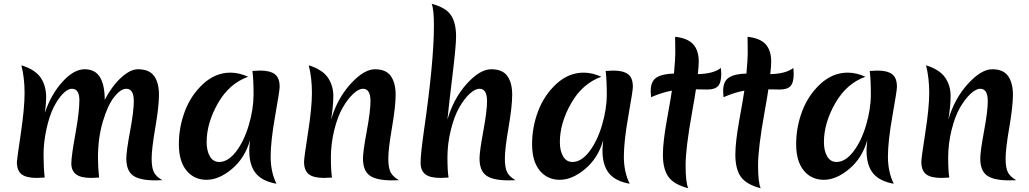

<svg xmlns="http://www.w3.org/2000/svg" viewBox="-20 -946 5485 1023"><path d="M502 -106Q502 -56 508 0Q476 2 466 2Q410 2 385 -17.5Q360 -37 360 -75Q360 -113 381.5 -231.5Q403 -350 403 -411.5Q403 -473 363 -473Q341 -473 315 -446.5Q289 -420 266 -374.5Q243 -329 227.5 -258Q212 -187 212 -121.5Q212 -56 218 0Q186 2 176 2Q120 2 95 -17.5Q70 -37 70 -83Q70 -94 90.5 -232Q111 -370 111 -450.5Q111 -531 94 -598Q168 -575 197 -532Q226 -489 226 -426Q226 -394 219 -345Q253 -445 313.5 -511Q374 -577 430.5 -577Q487 -577 512.5 -535Q538 -493 538 -414Q576 -487 625 -532Q674 -577 715 -577Q776 -577 801.5 -540.5Q827 -504 827 -441.5Q827 -379 807.5 -266Q788 -153 788 -101.5Q788 -50 801 -26.5Q814 -3 845 14Q832 15 808 15Q724 15 688.5 -11Q653 -37 653 -102Q653 -139 673 -246.5Q693 -354 693 -407Q693 -473 653 -473Q623 -473 588.5 -429.5Q554 -386 528 -298.5Q502 -211 502 -106Z M1081 -189Q1081 -142 1098.5 -112.5Q1116 -83 1148 -83Q1195 -83 1237.5 -138Q1280 -193 1305.5 -279Q1331 -365 1331 -442.5Q1331 -520 1325 -568Q1355 -570 1367 -570Q1418 -570 1444 -551Q1470 -532 1470 -483Q1470 -464 1446 -328.5Q1422 -193 1422 -111.5Q1422 -30 1453 33Q1378 20 1343 -22.5Q1308 -65 1308 -145Q1308 -159 1312 -199Q1285 -104 1216 -46Q1147 12 1080.5 12Q1014 12 973.5 -37.5Q933 -87 933 -178Q933 -269 965.5 -354.5Q998 -440 1063 -499.5Q1128 -559 1208 -559Q1254 -559 1302 -537Q1201 -501 1141 -395.5Q1081 -290 1081 -189Z M2106 14Q2093 15 2069 15Q1985 15 1949.5 -11Q1914 -37 1914 -102Q1914 -139 1934 -246.5Q1954 -354 1954 -407Q1954 -473 1914 -473Q1891 -473 1862 -446Q1833 -419 1806 -372.5Q1779 -326 1761 -253Q1743 -180 1743 -107.5Q1743 -35 1749 0Q1717 2 1707 2Q1650 2 1625 -18Q1600 -38 1600 -84Q1600 -104 1621 -238Q1642 -372 1642 -451.5Q1642 -531 1625 -598Q1698 -575 1727 -532.5Q1756 -490 1756 -435.5Q1756 -381 1744 -309Q1777 -421 1848 -499Q1919 -577 1978 -577Q2037 -577 2062.5 -540.5Q2088 -504 2088 -441.5Q2088 -379 2068.5 -266Q2049 -153 2049 -101.5Q2049 -50 2062 -26.5Q2075 -3 2106 14Z M2364 -309Q2397 -422 2467 -499.5Q2537 -577 2597.5 -577Q2658 -577 2683.5 -540.5Q2709 -504 2709 -441.5Q2709 -379 2689.5 -266Q2670 -153 2670 -101.5Q2670 -50 2683 -26.5Q2696 -3 2727 14Q2714 15 2690 15Q2606 15 2570.5 -11Q2535 -37 2535 -102Q2535 -139 2555 -246.5Q2575 -354 2575 -407Q2575 -473 2535 -473Q2511 -473 2482 -446Q2453 -419 2426.5 -372.5Q2400 -326 2382 -253Q2364 -180 2364 -107.5Q2364 -35 2370 0Q2338 2 2328 2Q2271 2 2246 -17.5Q2221 -37 2221 -80Q2221 -123 2238 -244Q2292 -616 2292 -809Q2292 -896 2280 -926Q2355 -906 2382.5 -865.5Q2410 -825 2410 -751Q2410 -701 2390.5 -541Q2371 -381 2364 -309Z M2963 -189Q2963 -142 2980.5 -112.5Q2998 -83 3030 -83Q3077 -83 3119.5 -138Q3162 -193 3187.5 -279Q3213 -365 3213 -442.5Q3213 -520 3207 -568Q3237 -570 3249 -570Q3300 -570 3326 -551Q3352 -532 3352 -483Q3352 -464 3328 -328.5Q3304 -193 3304 -111.5Q3304 -30 3335 33Q3260 20 3225 -22.5Q3190 -65 3190 -145Q3190 -159 3194 -199Q3167 -104 3098 -46Q3029 12 2962.5 12Q2896 12 2855.5 -37.5Q2815 -87 2815 -178Q2815 -269 2847.5 -354.5Q2880 -440 2945 -499.5Q3010 -559 3090 -559Q3136 -559 3184 -537Q3083 -501 3023 -395.5Q2963 -290 2963 -189Z M3688 -470Q3683 -434 3667 -345Q3633 -156 3633 -65Q3633 26 3647 57Q3570 37 3541 -4.5Q3512 -46 3512 -122Q3512 -189 3533 -305.5Q3554 -422 3560 -463Q3508 -454 3449 -428Q3447 -450 3447 -461Q3447 -514 3479 -533.5Q3511 -553 3571 -554Q3578 -629 3578 -662Q3578 -695 3577.5 -717Q3577 -739 3577 -750Q3643 -743 3673 -710.5Q3703 -678 3703 -618Q3703 -594 3698 -551Q3782 -553 3821 -584Q3823 -564 3823 -554Q3823 -506 3806 -487.5Q3789 -469 3749 -469Q3709 -469 3688 -470Z M4074 -470Q4069 -434 4053 -345Q4019 -156 4019 -65Q4019 26 4033 57Q3956 37 3927 -4.5Q3898 -46 3898 -122Q3898 -189 3919 -305.5Q3940 -422 3946 -463Q3894 -454 3835 -428Q3833 -450 3833 -461Q3833 -514 3865 -533.5Q3897 -553 3957 -554Q3964 -629 3964 -662Q3964 -695 3963.5 -717Q3963 -739 3963 -750Q4029 -743 4059 -710.5Q4089 -678 4089 -618Q4089 -594 4084 -551Q4168 -553 4207 -584Q4209 -564 4209 -554Q4209 -506 4192 -487.5Q4175 -469 4135 -469Q4095 -469 4074 -470Z M4370 -189Q4370 -142 4387.5 -112.5Q4405 -83 4437 -83Q4484 -83 4526.5 -138Q4569 -193 4594.5 -279Q4620 -365 4620 -442.5Q4620 -520 4614 -568Q4644 -570 4656 -570Q4707 -570 4733 -551Q4759 -532 4759 -483Q4759 -464 4735 -328.5Q4711 -193 4711 -111.5Q4711 -30 4742 33Q4667 20 4632 -22.5Q4597 -65 4597 -145Q4597 -159 4601 -199Q4574 -104 4505 -46Q4436 12 4369.5 12Q4303 12 4262.5 -37.5Q4222 -87 4222 -178Q4222 -269 4254.5 -354.5Q4287 -440 4352 -499.5Q4417 -559 4497 -559Q4543 -559 4591 -537Q4490 -501 4430 -395.5Q4370 -290 4370 -189Z M5395 14Q5382 15 5358 15Q5274 15 5238.5 -11Q5203 -37 5203 -102Q5203 -139 5223 -246.5Q5243 -354 5243 -407Q5243 -473 5203 -473Q5180 -473 5151 -446Q5122 -419 5095 -372.5Q5068 -326 5050 -253Q5032 -180 5032 -107.5Q5032 -35 5038 0Q5006 2 4996 2Q4939 2 4914 -18Q4889 -38 4889 -84Q4889 -104 4910 -238Q4931 -372 4931 -451.5Q4931 -531 4914 -598Q4987 -575 5016 -532.5Q5045 -490 5045 -435.5Q5045 -381 5033 -309Q5066 -421 5137 -499Q5208 -577 5267 -577Q5326 -577 5351.5 -540.5Q5377 -504 5377 -441.5Q5377 -379 5357.5 -266Q5338 -153 5338 -101.5Q5338 -50 5351 -26.5Q5364 -3 5395 14Z"/></svg>

Font: MeriendaOneRegular
Style: Regular
Weight: 400
Designer: Eduardo Rodriguez Tunni
Foundry: Eduardo Rodriguez Tunni
Version: Version 1.001